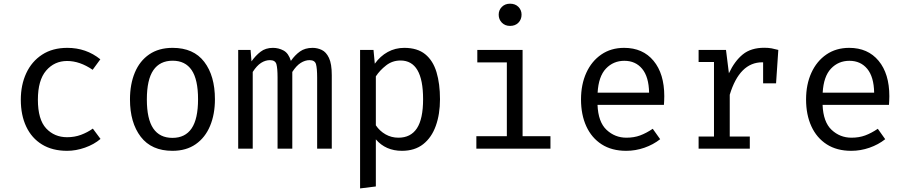

<svg xmlns="http://www.w3.org/2000/svg" viewBox="-20 -813 4963 1050"><path d="M347.2 -62.6Q387.7 -62.6 422.8 -75.6Q457.9 -88.7 487.7 -109.7L529.7 -53.3Q494.4 -23.1 444.6 -5.6Q394.9 11.8 347.2 11.8Q266.7 11.8 210 -22.8Q153.3 -57.4 123.6 -120.3Q93.8 -183.1 93.8 -267.7Q93.8 -348.7 123.6 -412.8Q153.3 -476.9 210.3 -514.1Q267.2 -551.3 348.2 -551.3Q451.3 -551.3 528.7 -488.7L486.7 -431.3Q416.4 -479.5 347.2 -479.5Q277.4 -479.5 232.3 -426.9Q187.2 -374.4 187.2 -267.7Q187.2 -159.5 232.3 -111Q277.4 -62.6 347.2 -62.6Z M924.1 -551.3Q1038.5 -551.3 1096.9 -474.9Q1155.4 -398.5 1155.4 -270.3Q1155.4 -187.7 1128.7 -124.1Q1102.1 -60.5 1050.3 -24.4Q998.5 11.8 923.1 11.8Q808.7 11.8 749.7 -65.1Q690.8 -142.1 690.8 -269.2Q690.8 -352.3 717.4 -416.2Q744.1 -480 796.2 -515.6Q848.2 -551.3 924.1 -551.3ZM924.1 -481Q854.4 -481 818.7 -429.2Q783.1 -377.4 783.1 -269.2Q783.1 -162.1 818.2 -110.5Q853.3 -59 923.1 -59Q992.8 -59 1027.9 -110.8Q1063.1 -162.6 1063.1 -270.3Q1063.1 -377.9 1028.2 -429.5Q993.3 -481 924.1 -481Z M1689.7 -551.3Q1715.4 -551.3 1739.5 -540Q1763.6 -528.7 1779 -496.4Q1794.4 -464.1 1794.4 -402.1V0H1714.4V-388.2Q1714.4 -439 1708.2 -461.5Q1702.1 -484.1 1672.8 -484.1Q1648.7 -484.1 1624.6 -469Q1600.5 -453.8 1578.5 -419.5V0H1497.9V-388.2Q1497.9 -439 1491.8 -461.5Q1485.6 -484.1 1456.4 -484.1Q1431.3 -484.1 1407.7 -469Q1384.1 -453.8 1362.1 -419.5V0H1282.6V-540H1350.3L1355.4 -477.4Q1377.4 -508.7 1404.9 -530Q1432.3 -551.3 1472.8 -551.3Q1503.6 -551.3 1530.8 -536.7Q1557.9 -522.1 1570.8 -480Q1592.8 -511.8 1620.5 -531.5Q1648.2 -551.3 1689.7 -551.3Z M2190.8 -551.3Q2262.6 -551.3 2305.4 -516.4Q2348.2 -481.5 2367.2 -418.2Q2386.2 -354.9 2386.2 -270.3Q2386.2 -188.7 2363.3 -124.9Q2340.5 -61 2294.4 -24.6Q2248.2 11.8 2177.9 11.8Q2089.2 11.8 2035.4 -50.8V206.7L1949.2 217.4V-540H2022.6L2029.7 -464.6Q2059.5 -506.2 2100.5 -528.7Q2141.5 -551.3 2190.8 -551.3ZM2170.3 -482.1Q2125.6 -482.1 2091.3 -455.1Q2056.9 -428.2 2035.4 -395.4V-127.7Q2056.4 -96.4 2088.5 -78.2Q2120.5 -60 2159 -60Q2226.2 -60 2260 -111.3Q2293.8 -162.6 2293.8 -270.8Q2293.8 -482.1 2170.3 -482.1Z M2769.2 -792.8Q2797.9 -792.8 2815.1 -775.4Q2832.3 -757.9 2832.3 -732.8Q2832.3 -706.7 2815.1 -689Q2797.9 -671.3 2769.2 -671.3Q2742.1 -671.3 2724.6 -689Q2707.2 -706.7 2707.2 -732.8Q2707.2 -757.9 2724.6 -775.4Q2742.1 -792.8 2769.2 -792.8ZM2837.9 -540V-68.2H2990.3V0H2585.1V-68.2H2751.8V-471.8H2590.3V-540Z M3247.7 -239.5Q3251.3 -145.6 3297.2 -102.8Q3343.1 -60 3405.6 -60Q3447.2 -60 3480.5 -72.3Q3513.8 -84.6 3549.7 -108.7L3590.3 -51.8Q3552.8 -22.1 3504.1 -5.1Q3455.4 11.8 3404.6 11.8Q3325.6 11.8 3270.5 -23.6Q3215.4 -59 3186.4 -122.3Q3157.4 -185.6 3157.4 -269.2Q3157.4 -351.3 3186.4 -414.9Q3215.4 -478.5 3268.5 -514.9Q3321.5 -551.3 3393.3 -551.3Q3495.4 -551.3 3554.1 -480.5Q3612.8 -409.7 3612.8 -286.7Q3612.8 -272.8 3612.1 -260.5Q3611.3 -248.2 3610.8 -239.5ZM3394.4 -480.5Q3334.4 -480.5 3293.8 -437.9Q3253.3 -395.4 3248.2 -306.2H3529.7Q3528.2 -392.8 3491.8 -436.7Q3455.4 -480.5 3394.4 -480.5Z M3800.5 0V-66.2H3884.6V-473.8H3800.5V-540H3950.3L3966.2 -412.3Q3997.4 -479 4042.1 -515.4Q4086.7 -551.8 4160 -551.8Q4182.6 -551.8 4200.3 -548.5Q4217.9 -545.1 4236.4 -540L4224.1 -357.4H4153.3V-472.3Q4151.3 -472.3 4148.7 -472.3Q4024.6 -472.3 3970.8 -294.9V-66.2H4080.5V0Z M4478.5 -239.5Q4482.1 -145.6 4527.9 -102.8Q4573.8 -60 4636.4 -60Q4677.9 -60 4711.3 -72.3Q4744.6 -84.6 4780.5 -108.7L4821 -51.8Q4783.6 -22.1 4734.9 -5.1Q4686.2 11.8 4635.4 11.8Q4556.4 11.8 4501.3 -23.6Q4446.2 -59 4417.2 -122.3Q4388.2 -185.6 4388.2 -269.2Q4388.2 -351.3 4417.2 -414.9Q4446.2 -478.5 4499.2 -514.9Q4552.3 -551.3 4624.1 -551.3Q4726.2 -551.3 4784.9 -480.5Q4843.6 -409.7 4843.6 -286.7Q4843.6 -272.8 4842.8 -260.5Q4842.1 -248.2 4841.5 -239.5ZM4625.1 -480.5Q4565.1 -480.5 4524.6 -437.9Q4484.1 -395.4 4479 -306.2H4760.5Q4759 -392.8 4722.6 -436.7Q4686.2 -480.5 4625.1 -480.5Z"/></svg>

Font: FiraCode Nerd Font
Style: Regular
Weight: 400
Designer: Carrois Corporate, Edenspiekermann AG, Nikita Prokopov
Foundry: Carrois Corporate, Edenspiekermann AG, Nikita Prokopov
Version: Version 6.002;Nerd Fonts 2.2.2